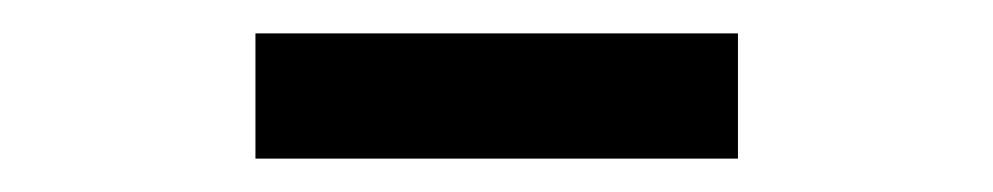

<svg xmlns="http://www.w3.org/2000/svg" viewBox="-20 -754 595 115"><path d="M133 -659V-734H422V-659Z"/></svg>

Font: Orienta
Style: Regular
Weight: 400
Designer: Eduardo Rodriguez Tunni
Foundry: Eduardo Rodriguez Tunni
Version: Version 1.002; ttfautohint (v1.8.4.7-5d5b);gftools[0.9.23]